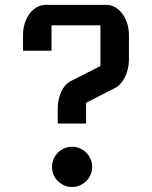

<svg xmlns="http://www.w3.org/2000/svg" viewBox="-20 -760 623 786"><path d="M216.3 -254.4H332.5V-339.4L451.2 -399.9C483.9 -416.5 507.8 -464.8 507.8 -514.6V-616.2C507.8 -685.1 466.3 -740.2 415 -740.2H167C115.2 -740.2 74.2 -685.1 74.2 -616.2V-552.2H190.9V-656.2H391.1V-489.7L269 -427.7C236.8 -411.1 216.3 -365.2 216.3 -314.9ZM192.9 -76.7C192.9 -31.2 229.5 5.4 274.9 5.4C319.8 5.4 357.4 -31.2 357.4 -76.7C357.4 -122.1 320.3 -159.2 274.9 -159.2C229.5 -159.2 192.9 -122.1 192.9 -76.7Z"/></svg>

Font: Atomic Age
Style: Regular
Weight: 400
Designer: James Grieshaber
Foundry: James Grieshaber
Version: Version 1.002